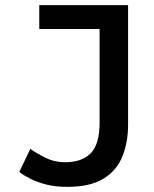

<svg xmlns="http://www.w3.org/2000/svg" viewBox="-20 -713 600 748"><path d="M242 15Q197 15 161 6Q125 -3 98.5 -16.5Q72 -30 55 -43L98 -133Q122 -116 157 -98.5Q192 -81 234 -81Q299 -81 333.5 -116Q368 -151 368 -235V-600H133V-693H479V-227Q479 -160 457.5 -105Q436 -50 384 -17.5Q332 15 242 15Z"/></svg>

Font: Ubuntu Sans Mono Medium
Style: Regular
Weight: 500
Monospace: yes
Designer: Dalton Maag Ltd
Foundry: Dalton Maag Ltd
Version: Version 1.006